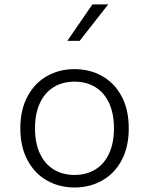

<svg xmlns="http://www.w3.org/2000/svg" viewBox="-20 -818 660 850"><path d="M310 12Q242.5 12 188 -18.8Q133.5 -49.5 101.8 -108.8Q70 -168 70 -250Q70 -332 101.8 -391.2Q133.5 -450.5 188 -481.2Q242.5 -512 310 -512Q377.5 -512 432.2 -481.2Q487 -450.5 518.5 -391.5Q550 -332.5 550 -250Q550 -167.5 518.5 -108.5Q487 -49.5 432.2 -18.8Q377.5 12 310 12ZM310 -456.5Q257.5 -456.5 218 -432.5Q178.5 -408.5 156.8 -362Q135 -315.5 135 -250Q135 -184.5 156.8 -138Q178.5 -91.5 218 -67.5Q257.5 -43.5 310 -43.5Q362.5 -43.5 401.8 -67.5Q441 -91.5 462.8 -138Q484.5 -184.5 484.5 -250Q484.5 -315.5 462.8 -362Q441 -408.5 401.8 -432.5Q362.5 -456.5 310 -456.5ZM332.5 -637 459 -798.5H389L278 -637Z"/></svg>

Font: Monaspace Neon Var ExtraLight
Style: Regular
Weight: 200
Designer: Riley Cran and the Lettermatic Team
Version: Version 1.200 (Monaspace Neon Var)